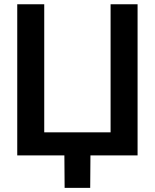

<svg xmlns="http://www.w3.org/2000/svg" viewBox="-20 -748 745 924"><path d="M642.1 0H63V-727.5H192.9V-111.3H512.2V-727.5H642.1ZM291 156.2 289.6 -31.2H415.5L414.1 156.2Z"/></svg>

Font: Inter 28pt SemiBold
Style: Regular
Weight: 600
Designer: Rasmus Andersson
Foundry: rsms
Version: Version 4.001;git-66647c0bb